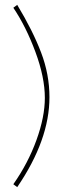

<svg xmlns="http://www.w3.org/2000/svg" viewBox="-20 -746 273 792"><path d="M51 26 35 14Q96 -73 130.5 -168.5Q165 -264 165 -342Q165 -427 126 -532Q87 -637 35 -714L51 -726Q115 -620 149.5 -529.5Q184 -439 184 -345Q184 -169 51 26Z"/></svg>

Font: Raleway-v4020 Thin
Style: Regular
Weight: 250
Designer: Matt McInerney, Pablo Impallari, Rodrigo Fuenzalida
Foundry: Matt McInerney, Pablo Impallari, Rodrigo Fuenzalida
Version: Version 4.020;PS 004.020;hotconv 1.0.88;makeotf.lib2.5.64775